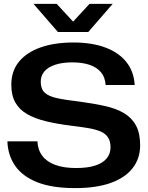

<svg xmlns="http://www.w3.org/2000/svg" viewBox="-20 -956 757 985"><path d="M365 9Q246 9 170 -21.5Q94 -52 57 -106.5Q20 -161 18 -231H172Q174 -187 197 -156.5Q220 -126 263.5 -110Q307 -94 370 -94Q429 -94 468 -106.5Q507 -119 527 -143Q547 -167 547 -200Q547 -231 534.5 -250.5Q522 -270 497 -281Q472 -292 434.5 -298.5Q397 -305 346 -311Q273 -320 215.5 -334Q158 -348 118.5 -371Q79 -394 58.5 -430.5Q38 -467 38 -521Q38 -591 77 -639Q116 -687 187.5 -712.5Q259 -738 357 -738Q452 -738 521 -712Q590 -686 628.5 -637.5Q667 -589 671 -520H522Q519 -561 497.5 -586Q476 -611 439 -623.5Q402 -636 351 -636Q300 -636 263.5 -624Q227 -612 208 -590Q189 -568 189 -537Q189 -500 209 -481Q229 -462 272.5 -452.5Q316 -443 386 -435Q461 -425 519 -412Q577 -399 617 -375Q657 -351 678 -311.5Q699 -272 699 -211Q699 -143 660.5 -93.5Q622 -44 548 -17.5Q474 9 365 9ZM277 -792 152 -936H271L355 -845L439 -936H558L433 -792Z"/></svg>

Font: Mona Sans Expanded SemiBold
Style: Regular
Weight: 600
Width: 7
Designer: Deni Anggara
Foundry: GitHub
Version: Version 2.000